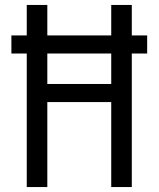

<svg xmlns="http://www.w3.org/2000/svg" viewBox="-20 -755 640 775"><path d="M88 0V-539H26V-612H88V-735H171V-612H429V-735H512V-612H574V-539H512V0H429V-343H171V0ZM429 -416V-539H171V-416Z"/></svg>

Font: Nova Nerd Font
Style: Regular
Weight: 400
Designer: Belleve Invis
Foundry: Belleve Invis
Version: Version 24.1.4; ttfautohint (v1.8.4);Nerd Fonts 3.1.1